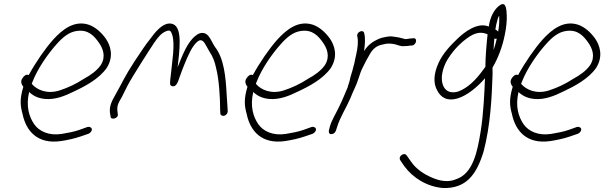

<svg xmlns="http://www.w3.org/2000/svg" viewBox="-20 -678 3028 962"><path d="M93 -287C80 -270 89 -253 97 -243L96 -240C79 -183 81 -149 93 -107C111 -19 170 45 284 29C318 24 354 16 383 6L424 -8C429 -10 433 -14 436 -18C448 -34 433 -45 419 -42L377 -27C351 -18 320 -12 289 -7C225 3 176 -20 151 -56C126 -93 109 -145 126 -217C146 -198 171 -185 208 -182C257 -178 307 -198 347 -218C405 -245 476 -282 515 -338C552 -397 533 -452 509 -486C487 -516 457 -544 422 -555C352 -576 294 -532 246 -479C206 -434 159 -366 124 -302C110 -308 99 -296 93 -287ZM139 -258 142 -266C169 -336 221 -409 263 -456C295 -492 326 -518 366 -523C423 -531 453 -497 477 -462C494 -437 513 -396 485 -352C466 -324 432 -300 400 -283C362 -258 322 -239 279 -225C217 -205 165 -227 139 -258Z M531 -112 534 -95C533 -74 576 -84 570 -107L568 -125C566 -149 574 -165 589 -189C598 -206 608 -226 619 -249C637 -285 733 -435 752 -463C771 -491 788 -512 813 -522C834 -530 837 -520 843 -503C858 -456 842 -368 836 -304C833 -283 832 -268 832 -261C832 -253 835 -248 843 -246C863 -241 872 -267 881 -295C887 -313 895 -332 903 -353C922 -399 942 -448 971 -471C994 -488 1006 -461 1014 -447L1031 -417C1046 -395 1056 -370 1063 -336C1077 -282 1083 -192 1083 -128L1084 -110C1084 -105 1086 -102 1090 -100C1103 -92 1120 -104 1121 -120L1120 -139C1119 -151 1118 -171 1116 -199C1111 -296 1102 -386 1057 -443C1044 -462 1038 -481 1024 -498C1009 -516 985 -520 960 -499C919 -467 895 -404 870 -341C878 -417 897 -538 847 -557C821 -568 792 -550 773 -531C760 -519 746 -502 731 -481C714 -460 689 -424 655 -372C602 -291 593 -264 557 -201C539 -170 527 -144 531 -112Z M1216 -287C1203 -270 1212 -253 1220 -243L1219 -240C1202 -183 1204 -149 1216 -107C1234 -19 1293 45 1407 29C1441 24 1477 16 1506 6L1547 -8C1552 -10 1556 -14 1559 -18C1571 -34 1556 -45 1542 -42L1500 -27C1474 -18 1443 -12 1412 -7C1348 3 1299 -20 1274 -56C1249 -93 1232 -145 1249 -217C1269 -198 1294 -185 1331 -182C1380 -178 1430 -198 1470 -218C1528 -245 1599 -282 1638 -338C1675 -397 1656 -452 1632 -486C1610 -516 1580 -544 1545 -555C1475 -576 1417 -532 1369 -479C1329 -434 1282 -366 1247 -302C1233 -308 1222 -296 1216 -287ZM1262 -258 1265 -266C1292 -336 1344 -409 1386 -456C1418 -492 1449 -518 1489 -523C1546 -531 1576 -497 1600 -462C1617 -437 1636 -396 1608 -352C1589 -324 1555 -300 1523 -283C1485 -258 1445 -239 1402 -225C1340 -205 1288 -227 1262 -258Z M1628 -25C1626 -15 1629 -6 1639 -6C1651 -6 1658 -12 1663 -23L1669 -42C1684 -91 1715 -138 1736 -187C1748 -219 1766 -251 1775 -281C1782 -303 1790 -327 1800 -345L1814 -373L1831 -403C1847 -433 1866 -448 1893 -454L1906 -457C1921 -461 1939 -460 1955 -457C1972 -454 1986 -444 2007 -447C2016 -447 2031 -448 2038 -450H2045C2068 -454 2073 -491 2049 -486H2043C2033 -484 2024 -484 2014 -482C2010 -482 2007 -483 2003 -484L1988 -488C1981 -490 1975 -491 1968 -492L1947 -495C1930 -498 1910 -492 1894 -489L1877 -483C1846 -469 1824 -453 1804 -422C1809 -457 1811 -487 1805 -511C1801 -534 1765 -517 1770 -497C1771 -488 1773 -485 1773 -473C1774 -446 1767 -413 1759 -379C1756 -365 1754 -352 1750 -341C1746 -322 1740 -308 1736 -292L1732 -274C1730 -266 1727 -257 1724 -249C1723 -247 1722 -245 1723 -243C1708 -209 1695 -174 1678 -141C1663 -109 1642 -76 1633 -45Z M1983 112C1982 117 1983 121 1985 124L2006 155C2049 213 2118 257 2199 264C2315 268 2368 197 2403 81C2438 -52 2444 -191 2448 -306V-321C2448 -326 2447 -333 2448 -340C2474 -383 2498 -445 2509 -503C2517 -539 2520 -576 2519 -600C2518 -625 2517 -674 2485 -652C2455 -632 2435 -590 2429 -545C2374 -568 2309 -520 2270 -482C2237 -450 2199 -411 2177 -362C2152 -307 2151 -260 2170 -226C2187 -191 2220 -168 2276 -186C2322 -201 2371 -241 2410 -286C2407 -209 2402 -106 2389 -24C2372 83 2350 192 2265 220C2224 238 2180 227 2147 213C2106 196 2064 169 2039 131L2017 100C2015 97 2010 94 2005 94C1996 94 1985 102 1983 112ZM2194 -297C2199 -342 2218 -377 2240 -406C2266 -442 2301 -475 2336 -497C2369 -517 2396 -518 2423 -506C2418 -460 2412 -392 2412 -343L2400 -327C2364 -277 2323 -237 2277 -220C2217 -201 2190 -244 2194 -297ZM2471 -573C2473 -583 2476 -592 2481 -599C2482 -576 2482 -553 2476 -520C2472 -523 2468 -528 2462 -530C2464 -545 2467 -560 2471 -573ZM2457 -485C2461 -483 2465 -483 2469 -484C2465 -466 2460 -447 2453 -427C2454 -448 2455 -468 2457 -485Z M2545 -287C2532 -270 2541 -253 2549 -243L2548 -240C2531 -183 2533 -149 2545 -107C2563 -19 2622 45 2736 29C2770 24 2806 16 2835 6L2876 -8C2881 -10 2885 -14 2888 -18C2900 -34 2885 -45 2871 -42L2829 -27C2803 -18 2772 -12 2741 -7C2677 3 2628 -20 2603 -56C2578 -93 2561 -145 2578 -217C2598 -198 2623 -185 2660 -182C2709 -178 2759 -198 2799 -218C2857 -245 2928 -282 2967 -338C3004 -397 2985 -452 2961 -486C2939 -516 2909 -544 2874 -555C2804 -576 2746 -532 2698 -479C2658 -434 2611 -366 2576 -302C2562 -308 2551 -296 2545 -287ZM2591 -258 2594 -266C2621 -336 2673 -409 2715 -456C2747 -492 2778 -518 2818 -523C2875 -531 2905 -497 2929 -462C2946 -437 2965 -396 2937 -352C2918 -324 2884 -300 2852 -283C2814 -258 2774 -239 2731 -225C2669 -205 2617 -227 2591 -258Z"/></svg>

Font: Stray Cat
Style: CnObl
Weight: 400
Version: Version 1.0